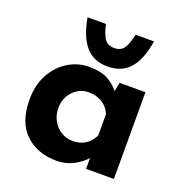

<svg xmlns="http://www.w3.org/2000/svg" viewBox="-125 -787 864 909"><g transform="rotate(20 307.0 -332.5)"><path d="M542 -437V0H402V-54Q339 12 256 12Q159 12 98.5 -46Q38 -104 38 -218Q38 -290 67.5 -344.5Q97 -399 146 -429Q195 -459 251 -459Q309 -459 343 -441.5Q377 -424 403 -392L412 -437ZM402 -168V-275Q390 -307 360.5 -326Q331 -345 291 -345Q245 -345 212.5 -311Q180 -277 180 -225Q180 -191 196 -162.5Q212 -134 238.5 -118Q265 -102 296 -102Q369 -102 402 -168ZM163 -677H256Q266 -629 282 -606Q298 -583 331 -583Q364 -583 379.5 -606Q395 -629 405 -677H498Q482 -580 441.5 -535Q401 -490 331 -490Q261 -490 220.5 -536Q180 -582 163 -677Z"/></g></svg>

Font: Josefin Sans
Style: Bold
Weight: 700
Designer: Santiago Orozco
Foundry: Typemade
Version: Version 2.000